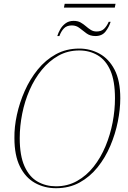

<svg xmlns="http://www.w3.org/2000/svg" viewBox="-20 -981 673 1012"><path d="M317 -941 321 -961H589L585 -941ZM282 -791Q287 -808 297.5 -826.5Q308 -845 325.5 -858Q343 -871 368 -871Q390 -871 405 -862.5Q420 -854 432.5 -843Q445 -832 458.5 -823.5Q472 -815 489 -815Q514 -815 528.5 -829Q543 -843 553 -866H563Q555 -839 536.5 -815Q518 -791 483 -791Q455 -791 436 -805Q417 -819 399.5 -833Q382 -847 359 -847Q332 -847 317 -831.5Q302 -816 293 -791ZM275 11Q214 11 164 -17Q114 -45 85 -103.5Q56 -162 56 -253Q55 -311 69 -375.5Q83 -440 110.5 -502Q138 -564 179 -614.5Q220 -665 274.5 -695Q329 -725 398 -725Q455 -725 504.5 -698Q554 -671 584 -613.5Q614 -556 614 -463Q614 -405 601 -340Q588 -275 561.5 -212.5Q535 -150 494.5 -99.5Q454 -49 399.5 -19Q345 11 275 11ZM275 1Q336 1 386 -27Q436 -55 473.5 -102.5Q511 -150 536 -210Q561 -270 573.5 -335Q586 -400 586 -463Q586 -554 562 -609Q538 -664 495 -689.5Q452 -715 398 -715Q337 -715 288 -687.5Q239 -660 200.5 -613Q162 -566 136 -506.5Q110 -447 97 -381.5Q84 -316 84 -253Q84 -160 109.5 -104Q135 -48 178.5 -23.5Q222 1 275 1Z"/></svg>

Font: Noto Serif Display SemiCondensed Thin
Style: Italic
Weight: 100
Width: 4
Italic angle: -12°
Designer: Monotype Design Team
Foundry: Monotype Imaging Inc.
Version: Version 2.009